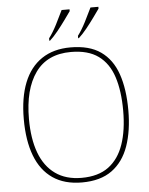

<svg xmlns="http://www.w3.org/2000/svg" viewBox="-61 -981 809 1041"><g transform="rotate(-5 343.0 -460.5)"><path d="M343 10Q248 10 184.5 -33.5Q121 -77 89.5 -159.5Q58 -242 58 -359Q58 -476 90.5 -557.5Q123 -639 187 -682Q251 -725 344 -725Q446 -725 508 -681.5Q570 -638 598.5 -556Q627 -474 627 -358Q627 -247 598 -164Q569 -81 506.5 -35.5Q444 10 343 10ZM343 -15Q434 -15 490 -56.5Q546 -98 572.5 -175Q599 -252 599 -358Q599 -466 574 -542.5Q549 -619 493 -659.5Q437 -700 344 -700Q215 -700 150.5 -609.5Q86 -519 86 -358Q86 -250 114.5 -173.5Q143 -97 200.5 -56Q258 -15 343 -15ZM390 -784Q412 -813 433.5 -855Q455 -897 471 -931H514V-921Q502 -904 481.5 -875.5Q461 -847 438 -818.5Q415 -790 394 -771H390ZM233 -784Q255 -813 276.5 -855Q298 -897 314 -931H357V-921Q345 -904 324.5 -875.5Q304 -847 281 -818.5Q258 -790 237 -771H233Z"/></g></svg>

Font: Noto Serif Hebrew Thin
Style: Regular
Weight: 250
Version: Version 2.003